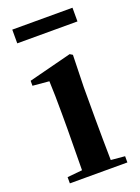

<svg xmlns="http://www.w3.org/2000/svg" viewBox="-142 -806 633 869"><g transform="rotate(-20 174.5 -371.5)"><path d="M32 -677H322V-743H32ZM110 0H316V-30L249 -36C248 -94 247 -180 247 -235V-388L251 -542L238 -550L31 -497V-473L110 -466C112 -418 113 -375 113 -308V-235L111 -37L39 -30V0Z"/></g></svg>

Font: Noto Serif KR
Style: Bold
Weight: 700
Designer: Ryoko NISHIZUKA 西塚涼子 (kana & ideographs); Frank Grießhammer (Latin, Greek & Cyrillic); Wenlong ZHANG 张文龙 (bopomofo); San
Foundry: Adobe
Version: Version 2.001;hotconv 1.1.0;makeotfexe 2.6.0